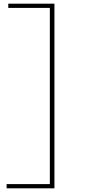

<svg xmlns="http://www.w3.org/2000/svg" viewBox="-20 -812 502 1044"><path d="M25 -792H276V212H16V189H251V-769H25Z"/></svg>

Font: Hepta Slab ExtraLight ExtraLight
Style: Regular
Weight: 250
Version: Version 1.102